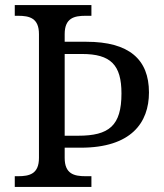

<svg xmlns="http://www.w3.org/2000/svg" viewBox="-20 -734 644 754"><path d="M38 0H339V-42H316C271 -42 234 -51 234 -114V-154H297C495 -154 565 -252 565 -371C565 -501 487 -570 319 -570H234V-600C234 -663 271 -672 316 -672H339V-714H38V-672H51C96 -672 133 -663 133 -600V-114C133 -51 96 -42 51 -42H38ZM287 -201H234V-522H302C415 -522 457 -479 457 -367C457 -240 408 -201 287 -201Z"/></svg>

Font: Noto Fangsong KSS Vertical
Style: Regular
Weight: 400
Designer: LIU Zhao, ZHANG Congyu, Kushim JIANG
Foundry: Guyu Beijing Co. Ltd.
Version: Version 1.000;November 16, 2022;FontCreator 11.5.0.2427 64-b